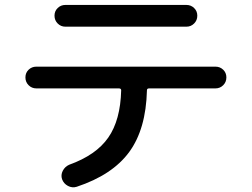

<svg xmlns="http://www.w3.org/2000/svg" viewBox="-20 -745 1040 793"><path d="M129.9 -379.9Q111.3 -379.9 98.1 -393.1Q85 -406.2 85 -425.3Q85 -444.3 98.1 -457Q111.3 -469.7 129.9 -469.7H870.1Q888.7 -469.7 901.9 -457Q915 -444.3 915 -425.3Q915 -406.2 901.9 -393.1Q888.7 -379.9 870.1 -379.9H595.7Q586.9 -379.9 586.9 -372.1Q583 -211.9 513.7 -117.2Q444.3 -22.5 296.9 26.4Q278.3 32.2 260.7 22.9Q243.2 13.7 236.3 -4.9Q230.5 -22.5 239.3 -39.6Q248 -56.6 265.6 -64.5Q377 -104.5 427.2 -176.8Q477.5 -249 480.5 -372.1Q480.5 -379.9 470.7 -379.9ZM250 -724.6H750Q768.6 -724.6 781.7 -711.9Q794.9 -699.2 794.9 -680.2Q794.9 -661.1 781.7 -647.9Q768.6 -634.8 750 -634.8H250Q231.4 -634.8 218.3 -647.9Q205.1 -661.1 205.1 -680.2Q205.1 -699.2 218.3 -711.9Q231.4 -724.6 250 -724.6Z"/></svg>

Font: Rounded Mgen+ 2m medium
Style: Regular
Weight: 500
Designer: [Source Han Sans]
Ryoko NISHIZUKA  (kana & ideographs); Paul D. Hunt (Latin, Greek & Cyrillic); Wenlong ZHANG  (bopomofo
Version: Version 1.059.20150602